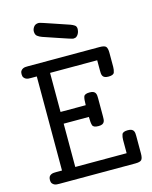

<svg xmlns="http://www.w3.org/2000/svg" viewBox="-120 -886 765 964"><g transform="rotate(-15 262.5 -403.5)"><path d="M141 -772Q141 -784 149.5 -795.5Q158 -807 175 -807Q178 -807 181.5 -806Q185 -805 199.5 -800.5Q214 -796 244 -785.5Q274 -775 328 -757Q339 -753 348 -747Q357 -741 357 -727Q357 -723 355.5 -716Q354 -709 350.5 -702.5Q347 -696 341 -691Q335 -686 325 -686H324Q322 -686 318 -687Q314 -688 300 -692.5Q286 -697 256.5 -707Q227 -717 174 -735Q160 -740 150.5 -747.5Q141 -755 141 -772ZM26 -30Q26 -42 30 -48Q34 -54 40.5 -57Q47 -60 54 -60.5Q61 -61 67 -61H97V-550H67Q61 -550 54 -550.5Q47 -551 41 -554Q35 -557 30.5 -563Q26 -569 26 -581Q26 -592 30.5 -598Q35 -604 41 -607Q47 -610 54 -610.5Q61 -611 67 -611H440Q466 -611 473 -602Q480 -593 480 -570V-497Q480 -482 475.5 -469Q471 -456 445 -456Q432 -456 425 -459.5Q418 -463 415 -469Q412 -475 411.5 -482.5Q411 -490 411 -497V-550H166V-347H297Q297 -378 301.5 -391Q306 -404 332 -404Q345 -404 352 -400.5Q359 -397 362 -391Q365 -385 365.5 -377.5Q366 -370 366 -363V-270Q366 -263 365.5 -255.5Q365 -248 362 -242Q359 -236 352 -232.5Q345 -229 332 -229Q306 -229 301.5 -242Q297 -255 297 -286H166V-61H433V-130Q433 -145 437.5 -158Q442 -171 468 -171Q481 -171 488 -167.5Q495 -164 498 -158Q501 -152 501.5 -144.5Q502 -137 502 -130V-41Q502 -17 494.5 -8.5Q487 0 462 0H67Q61 0 54 -0.5Q47 -1 41 -4Q35 -7 30.5 -13Q26 -19 26 -30Z"/></g></svg>

Font: CMU Typewriter Custom
Style: Regular
Weight: 500
Monospace: yes
Version: Version 0.7.0